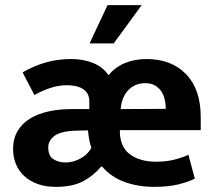

<svg xmlns="http://www.w3.org/2000/svg" viewBox="-20 -717 835 748"><path d="M423 -548H329L399 -697H532ZM762 -210H447V-206Q447 -145 486 -116Q525 -87 588 -87Q628 -87 659 -95Q690 -103 714 -114L739 -21Q713 -8 674 1.5Q635 11 581 11Q518 11 465.5 -8Q413 -27 378 -68H374Q345 -33 304 -11Q263 11 197 11Q157 11 126 -0.5Q95 -12 74 -31.5Q53 -51 42 -78Q31 -105 31 -136Q31 -177 48.5 -206.5Q66 -236 97 -255Q128 -274 169.5 -283Q211 -292 259 -292H328V-321Q328 -354 304.5 -369.5Q281 -385 241 -385Q212 -385 181.5 -376Q151 -367 114 -347L68 -435Q111 -460 157.5 -473.5Q204 -487 258 -487Q305 -487 343 -471.5Q381 -456 402 -425H404Q428 -455 466 -471Q504 -487 551 -487Q648 -487 705 -428Q762 -369 762 -261ZM168 -143Q168 -109 188.5 -96.5Q209 -84 235 -84Q265 -84 293.5 -99.5Q322 -115 336 -141Q326 -169 323 -209L277 -208Q216 -206 192 -187.5Q168 -169 168 -143ZM626 -293Q626 -312 621.5 -330.5Q617 -349 607.5 -362.5Q598 -376 583 -384.5Q568 -393 546 -393Q506 -393 480 -366Q454 -339 450 -292Z"/></svg>

Font: Mukta
Style: Bold
Weight: 700
Designer: Girish Dalvi and Yashodeep Gholap
Foundry: Ek Type
Version: Version 2.538;PS 1.002;hotconv 16.6.51;makeotf.lib2.5.65220;